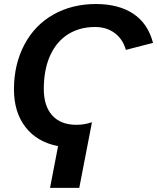

<svg xmlns="http://www.w3.org/2000/svg" viewBox="-20 -718 774 946"><path d="M226.6 207.5 266.1 2Q162.6 -18.1 105.7 -91.6Q48.8 -165 48.8 -277.8Q48.8 -400.9 100.1 -498Q151.4 -594.7 243.4 -646.5Q335.4 -698.2 452.6 -698.2Q564.9 -698.2 637 -650.1Q709 -602.1 733.9 -506.8L600.1 -472.2Q585.9 -524.4 545.7 -554.7Q505.4 -585 448.2 -585Q362.8 -585 301.3 -539.6Q250.5 -501.5 223.1 -435.1Q195.8 -368.7 195.8 -279.8Q195.8 -195.3 237.5 -149.2Q279.3 -103 356.9 -103Q395 -103 433.1 -115.7L370.6 207.5Z"/></svg>

Font: Arimo
Style: Italic
Weight: 400
Italic angle: -12°
Designer: Steve Matteson
Foundry: Monotype Imaging Inc.
Version: Version 1.33